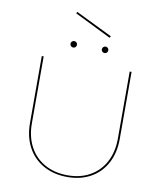

<svg xmlns="http://www.w3.org/2000/svg" viewBox="-100 -1025 937 1110"><g transform="rotate(10 368.5 -470.0)"><path d="M258 -936 263 -945 478 -840 473 -830ZM256 -757Q256 -765 261.5 -770.5Q267 -776 275 -776Q283 -776 288.5 -770.5Q294 -765 294 -757Q294 -749 288.5 -743.5Q283 -738 275 -738Q267 -738 261.5 -743.5Q256 -749 256 -757ZM440 -757Q440 -765 446 -770.5Q452 -776 459 -776Q467 -776 472.5 -770.5Q478 -765 478 -757Q478 -749 472.5 -743.5Q467 -738 459 -738Q451 -738 445.5 -743.5Q440 -749 440 -757ZM105 -265V-658H116V-265Q116 -187 147.5 -128Q179 -69 237 -37Q295 -5 371 -5Q446 -5 502.5 -37Q559 -69 590 -127.5Q621 -186 621 -264V-658H632V-264Q632 -183 599.5 -122Q567 -61 508 -28Q449 5 371 5Q292 5 231.5 -28.5Q171 -62 138 -123Q105 -184 105 -265Z"/></g></svg>

Font: Ysabeau SC Hairline
Style: Regular
Weight: 100
Designer: Christian Thalmann (Catharsis Fonts)
Version: Version 0.003